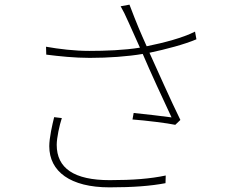

<svg xmlns="http://www.w3.org/2000/svg" viewBox="-20 -786 1040 826"><path d="M213 -282C205 -250 192 -193 192 -157C192 -48 283 20 451 20C554 20 629 14 692 2L693 -31C627 -17 552 -11 452 -11C299 -11 224 -62 224 -163C224 -193 236 -248 246 -278ZM819 -650C766 -623 685 -602 611 -587C585 -645 570 -679 537 -766L499 -759C510 -740 518 -724 534 -688C553 -645 565 -619 582 -581C515 -570 432 -567 364 -567C301 -567 234 -575 178 -585L179 -551C235 -544 300 -537 366 -537C446 -537 530 -543 594 -554C624 -483 685 -351 718 -281C681 -286 597 -296 555 -300L550 -272C605 -268 702 -256 734 -249L756 -270C714 -355 655 -489 623 -559C694 -574 774 -595 825 -617Z"/></svg>

Font: Noto Sans Japanese Thin
Style: Regular
Weight: 100
Designer: Ryoko NISHIZUKA (kana & ideographs); Paul D. Hunt (Latin, Greek & Cyrillic); Wenlong ZHANG (bopomofo); Sandoll Communica
Foundry: Adobe Systems Incorporated
Version: Version 1.000;PS 1;hotconv 1.0.78;makeotf.lib2.5.61930